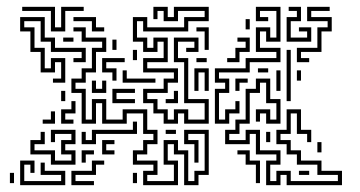

<svg xmlns="http://www.w3.org/2000/svg" viewBox="-20 -536 1053 562"><path d="M129 -444V-504H45V-516H141V-456H159V-516H225V-504H171V-444ZM459 -174V-204H429V-234H399V-276H459V-306H489V-324H399V-366H459V-414H441V-384H399V-414H369V-486H411V-456H519V-486H579V-504H501V-474H459V-504H441V-480H429V-516H471V-486H489V-516H591V-474H531V-444H399V-474H381V-426H411V-396H429V-426H471V-354H411V-336H501V-294H471V-264H411V-246H441V-216H471V-186H489V-216H531V-186H579V-234H519V-354H489V-426H561V-384H525V-396H549V-414H501V-366H531V-246H591V-174H519V-204H501V-174ZM609 -174V-276H639V-294H609V-336H699V-366H789V-384H729V-456H771V-426H789V-504H741V-486H765V-474H729V-516H801V-414H759V-444H741V-396H801V-354H711V-324H621V-306H651V-264H621V-186H639V-216H669V-240H681V-204H651V-174ZM819 -414V-486H849V-504H825V-516H861V-474H831V-426H879V-444H855V-456H891V-414ZM849 -354V-396H909V-456H939V-474H879V-516H945V-504H891V-486H951V-444H921V-384H861V-366H885V-354ZM135 -294V-306H159V-354H141V-324H99V-384H69V-444H39V-486H111V-426H141V-396H231V-354H195V-366H219V-384H129V-414H99V-474H51V-456H81V-396H111V-336H129V-366H171V-294ZM249 -444V-474H195V-486H261V-456H285V-444ZM699 -450V-480H711V-450ZM579 -390V-444H555V-456H591V-390ZM399 6V-36H429V-54H369V-96H399V-126H429V-144H399V-204H351V-174H279V-234H261V-174H219V-264H189V-306H219V-336H249V-396H279V-414H219V-444H195V-456H231V-426H291V-384H261V-324H231V-294H201V-276H231V-186H249V-246H291V-186H339V-216H411V-156H441V-114H411V-84H381V-66H441V-24H411V-6H489V-54H459V-126H501V-96H531V-6H549V-36H579V-144H531V-126H561V-60H549V-114H519V-156H591V-24H561V6H519V-84H489V-114H471V-66H501V6ZM645 -354V-366H669V-396H699V-414H675V-426H711V-384H681V-354ZM165 -414V-426H195V-414ZM309 -390V-420H321V-390ZM819 -240V-390H831V-240ZM369 -360V-390H381V-360ZM309 -300V-324H279V-366H345V-354H291V-336H321V-300ZM555 -354V-366H585V-354ZM549 -270V-336H591V-270H579V-324H561V-270ZM735 -324V-336H765V-324ZM849 -300V-330H861V-300ZM789 -270V-330H801V-270ZM339 -294V-330H351V-306H435V-294ZM759 6V-66H789V-84H729V-144H711V-114H639V-156H669V-186H699V-276H729V-306H771V-246H801V-174H759V-204H741V-180H729V-216H771V-186H789V-234H759V-294H741V-264H711V-174H681V-144H651V-126H699V-156H741V-96H801V-54H771V-6H789V-36H831V-6H969V-24H909V-54H849V-84H819V-114H789V-156H819V-216H861V-156H891V-120H879V-144H849V-204H831V-144H801V-126H831V-96H861V-66H921V-36H981V6H819V-24H801V6ZM669 -270V-306H705V-294H681V-270ZM249 -264V-300H261V-276H279V-300H291V-264ZM309 -234V-276H375V-264H321V-246H375V-234ZM465 -234V-246H489V-270H501V-234ZM159 -240V-270H171V-240ZM159 -174V-216H189V-240H201V-204H171V-186H195V-174ZM105 -174V-186H129V-210H141V-174ZM219 -114V-150H231V-126H249V-156H369V-180H381V-144H261V-114ZM465 -144V-156H495V-144ZM129 -54V-84H69V-126H99V-150H111V-114H81V-96H141V-66H189V-84H159V-126H189V-144H141V-120H129V-156H201V-114H171V-96H201V-54ZM759 -120V-150H771V-120ZM279 -84V-126H315V-114H291V-96H315V-84ZM909 -90V-120H921V-90ZM219 -60V-96H255V-84H231V-60ZM729 0V-54H699V-84H675V-96H711V-66H741V0ZM39 6V-66H81V-30H69V-54H51V-6H159V-24H99V-60H111V-36H171V6ZM189 6V-36H249V-66H285V-54H261V-24H201V-6H255V6ZM855 -24V-36H885V-24ZM9 0V-30H21V0ZM369 0V-30H381V0Z"/></svg>

Font: Rubik Maze
Style: Regular
Weight: 400
Designer: Hubert and Fischer, NaN
Foundry: Hubert and Fischer, NaN
Version: Version 2.200